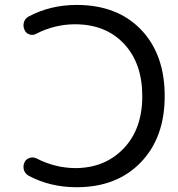

<svg xmlns="http://www.w3.org/2000/svg" viewBox="-20 -785 736 794"><path d="M290 -684.6Q207 -684.6 129.9 -645.5Q116.2 -637.7 101.6 -642.6Q86.9 -647.5 81.1 -662.1Q77.1 -670.9 77.1 -679.7Q77.1 -686.5 79.1 -693.4Q84 -709 98.6 -716.8Q188.5 -764.6 296.9 -764.6Q464.8 -764.6 563 -662.6Q661.1 -560.5 661.1 -387.7Q661.1 -215.8 562 -113.3Q462.9 -10.7 296.9 -10.7Q188.5 -10.7 99.6 -57.6Q85 -65.4 79.1 -81.1Q77.1 -88.9 77.1 -95.7Q77.1 -104.5 81.1 -113.3Q86.9 -127 102.1 -131.8Q117.2 -136.7 130.9 -129.9Q207 -90.8 290 -89.8Q413.1 -89.8 490.7 -170.4Q568.4 -251 568.4 -387.2Q568.4 -523.4 492.7 -604Q417 -684.6 290 -684.6Z"/></svg>

Font: Gen Jyuu GothicX Regular
Style: Regular
Weight: 400
Designer: [Source Han Sans]
Ryoko NISHIZUKA  (kana & ideographs); Paul D. Hunt (Latin, Greek & Cyrillic); Wenlong ZHANG  (bopomofo
Version: Version 1.002.20150607